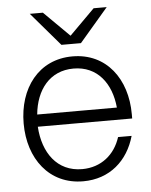

<svg xmlns="http://www.w3.org/2000/svg" viewBox="-53 -776 657 833"><g transform="rotate(-5 275.5 -360.0)"><path d="M276 12C392 12 472 -60 502 -166H443C419 -91 359 -41 276 -41C167 -41 107 -127 100 -241H511V-260C511 -413 424 -532 276 -532C128 -532 40 -413 40 -260C40 -107 128 12 276 12ZM102 -294C112 -400 172 -479 276 -479C380 -479 439 -400 449 -294ZM108 -732 233 -586H318L443 -732H386L276 -622L165 -732Z"/></g></svg>

Font: Aspekta 250
Style: Regular
Weight: 250
Designer: Ivo Dolenc
Version: Version 2.000